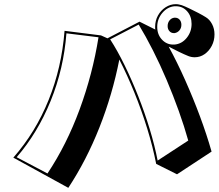

<svg xmlns="http://www.w3.org/2000/svg" viewBox="-20 -835 1050 922"><path d="M730 -48Q714 -130 687 -217.5Q660 -305 625.5 -390Q591 -475 553 -549Q520 -381 457.5 -223Q395 -65 308 67L44 -78Q151 -200 213.5 -355Q276 -510 290 -687L465 -665L496 -651L650 -731L726 -693Q725 -696 725 -699.5Q725 -703 725 -706Q725 -736 738.5 -760.5Q752 -785 775 -800Q798 -815 824 -815Q832 -815 839 -813.5Q846 -812 853 -810Q867 -805 889 -794.5Q911 -784 933 -772.5Q955 -761 969 -752Q987 -741 998.5 -719Q1010 -697 1010 -670Q1010 -640 997 -615Q984 -590 962.5 -575Q941 -560 915 -560Q899 -560 884 -566Q864 -574 838.5 -586.5Q813 -599 790 -611Q831 -536 869.5 -449.5Q908 -363 940.5 -275.5Q973 -188 996 -107L830 2ZM818 -621Q853 -624 876.5 -653Q900 -682 900 -720Q900 -757 878.5 -781Q857 -805 825 -805H818Q784 -802 759.5 -773Q735 -744 735 -706Q735 -669 757.5 -645Q780 -621 811 -621ZM815 -676Q802 -676 793.5 -685.5Q785 -695 785 -710Q785 -726 794.5 -737.5Q804 -749 818 -750H821Q834 -750 842.5 -740.5Q851 -731 851 -716Q851 -700 841.5 -689Q832 -678 818 -676ZM884 -160Q865 -228 838.5 -302Q812 -376 780.5 -450.5Q749 -525 714.5 -593Q680 -661 646 -717L509 -646Q544 -592 578.5 -521.5Q613 -451 644 -372.5Q675 -294 699 -215Q723 -136 737 -64ZM208 -2Q300 -140 362.5 -310Q425 -480 453 -656L299 -675Q286 -505 223.5 -351Q161 -197 60 -80Z"/></svg>

Font: Rampart One
Style: Regular
Weight: 400
Designer: Fontworks Inc.
Foundry: Fontworks Inc.
Version: Version 1.100